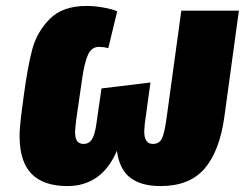

<svg xmlns="http://www.w3.org/2000/svg" viewBox="-20 -607 844 647"><path d="M46 -149Q46 -175 51 -215L60 -284Q73 -381 88.5 -440Q104 -499 147.5 -543Q191 -587 272 -587Q299 -587 329 -581.5Q359 -576 375 -569L345 -445Q329 -449 313 -449Q289 -449 277 -423.5Q265 -398 257 -343L237 -205Q233 -171 233 -163Q233 -141 240 -131.5Q247 -122 262 -122Q280 -122 290 -138Q300 -154 305 -191L322 -309L487 -329L468 -191Q466 -171 466 -165Q466 -122 495 -122Q516 -122 525 -139Q534 -156 541 -207L591 -571H785L736 -213Q720 -98 669.5 -39Q619 20 521 20Q455 20 418.5 -8.5Q382 -37 374 -99Q323 20 207 20Q127 20 86.5 -21Q46 -62 46 -149Z"/></svg>

Font: FiraGO Heavy
Style: Italic
Weight: 900
Italic angle: -8°
Designer: bBox Type GmbH
Foundry: bBox Type GmbH
Version: Version 1.001